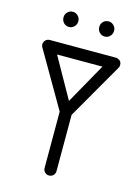

<svg xmlns="http://www.w3.org/2000/svg" viewBox="-124 -896 704 965"><g transform="rotate(15 228.5 -413.0)"><path d="M26 -628Q26 -641 35 -650Q44 -659 57 -659H400Q402 -659 403 -659Q404 -659 406 -659Q407 -658 409 -658Q410 -658 411 -657Q431 -650 431 -628Q431 -619 426 -612L260 -324V-31Q260 -18 251 -9Q242 0 229 0Q216 0 207 -9Q198 -18 198 -31V-324L31 -612Q26 -619 26 -628ZM229 -388 347 -598H111ZM280 -788Q280 -803 291 -814.5Q302 -826 319 -826Q334 -826 345.5 -814.5Q357 -803 357 -788V-786Q357 -770 345.5 -758.5Q334 -747 319 -747Q302 -747 291 -758.5Q280 -770 280 -786ZM94 -788Q94 -803 105 -814.5Q116 -826 133 -826Q148 -826 159.5 -814.5Q171 -803 171 -788V-786Q171 -770 159.5 -758.5Q148 -747 133 -747Q116 -747 105 -758.5Q94 -770 94 -786Z"/></g></svg>

Font: Libertine Sup Medium
Style: Regular
Weight: 500
Designer: Bastien Sozeau
Foundry: NBR — Bastien Sozeau
Version: Version 2.003; ttfautohint (v1.8.4.7-5d5b);gftools[0.9.33]